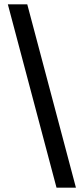

<svg xmlns="http://www.w3.org/2000/svg" viewBox="-20 -800 384 880"><path d="M239 60 16 -780H105L328 60Z"/></svg>

Font: Cazoo Sans
Style: Regular
Weight: 400
Designer: Jonathan Barnbrook, Julián Moncada
Foundry: Barnbrook Fonts
Version: Version 2.000;Glyphs 3.3 (3337)